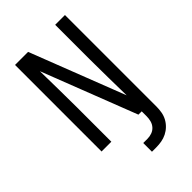

<svg xmlns="http://www.w3.org/2000/svg" viewBox="-276 -836 1153 1153"><g transform="rotate(-45 300.0 -260.0)"><path d="M301 215V141H337Q356 141 374.5 134.5Q393 128 406 113.5Q419 99 424 80Q429 61 429 42V0H401L167 -603Q168 -526 169.5 -448.5Q171 -371 171 -294V0H88V-735H199L433 -132Q432 -209 430.5 -286.5Q429 -364 429 -441V-735H512V42Q512 65 508 88.5Q504 112 493 132.5Q482 153 465 169.5Q448 186 427 196.5Q406 207 383 211Q360 215 337 215Z"/></g></svg>

Font: Nova Nerd Font
Style: Regular
Weight: 400
Designer: Belleve Invis
Foundry: Belleve Invis
Version: Version 24.1.4; ttfautohint (v1.8.4);Nerd Fonts 3.1.1